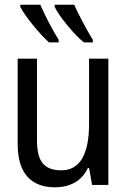

<svg xmlns="http://www.w3.org/2000/svg" viewBox="-20 -785 540 815"><path d="M55 -174V-536H137V-190Q137 -120 162 -91Q187 -62 240 -62Q299 -62 328.5 -112Q358 -162 358 -257V-536H440V0H371L358 -72H353Q334 -31 298 -10.5Q262 10 213 10Q136 10 95.5 -36Q55 -82 55 -174ZM66 -756V-765H151Q188 -682 229 -616V-605H188Q158 -632 120 -678.5Q82 -725 66 -756ZM212 -756V-765H295Q306 -739 329.5 -694.5Q353 -650 374 -616V-605H336Q305 -630 265.5 -678Q226 -726 212 -756Z"/></svg>

Font: Noto Sans Mono UI Cond
Style: Regular
Weight: 400
Width: 3
Monospace: yes
Designer: Monotype Design team
Foundry: Monotype Imaging Inc.
Version: Version 1.000